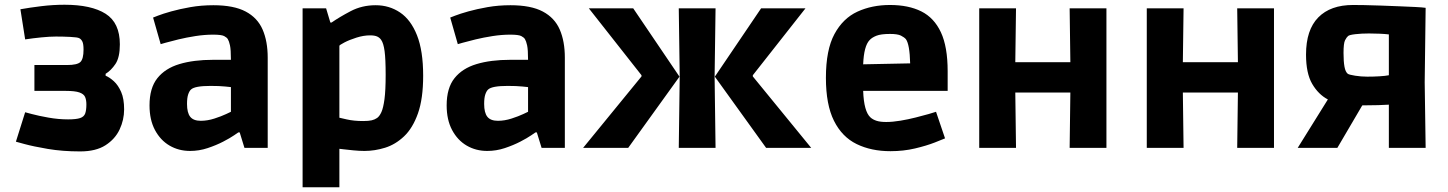

<svg xmlns="http://www.w3.org/2000/svg" viewBox="-20 -623 6101 809"><path d="M318 15Q243 15 181.5 4.5Q120 -6 83.5 -16Q47 -26 47 -26L86 -150Q86 -150 114 -142.5Q142 -135 184 -127.5Q226 -120 267 -120Q301 -120 317.5 -125.5Q334 -131 339 -145Q344 -159 344 -183Q344 -202 338.5 -214.5Q333 -227 314.5 -233.5Q296 -240 258 -240H125V-349H262Q306 -349 319 -362Q332 -375 332 -414Q332 -438 327 -448Q322 -458 314 -462Q307 -466 276.5 -467.5Q246 -469 216 -469Q190 -469 154.5 -465.5Q119 -462 86 -457L66 -584Q105 -591 154 -597Q203 -603 252 -603Q365 -603 425 -565Q485 -527 485 -436Q485 -381 466.5 -353.5Q448 -326 425 -312V-304Q442 -297 460 -280.5Q478 -264 490.5 -235.5Q503 -207 503 -162Q503 -118 484 -77.5Q465 -37 424.5 -11Q384 15 318 15Z M781 13Q733 13 694.5 -9.5Q656 -32 633 -75Q610 -118 610 -179Q610 -252 643 -293.5Q676 -335 736 -353Q796 -371 878 -371H953Q953 -414 949 -432Q945 -450 940 -458Q936 -465 924.5 -471Q913 -477 878 -477Q842 -477 803.5 -471Q765 -465 732 -457Q699 -449 678 -443Q657 -437 657 -437L625 -549Q625 -549 645.5 -557Q666 -565 701.5 -575Q737 -585 782.5 -593Q828 -601 879 -601Q965 -601 1015 -574.5Q1065 -548 1086.5 -498.5Q1108 -449 1108 -380V0H1010L990 -65H984Q984 -65 966.5 -53Q949 -41 920 -26Q891 -11 855 1Q819 13 781 13ZM826 -114Q854 -114 883.5 -123.5Q913 -133 933 -142.5Q953 -152 953 -152V-256Q953 -256 929 -258.5Q905 -261 867 -261Q801 -261 785 -246Q778 -240 773 -225.5Q768 -211 768 -185Q768 -148 781.5 -131Q795 -114 826 -114Z M1255 166V-588H1354L1372 -528H1377Q1410 -551 1457.5 -576Q1505 -601 1563 -601Q1620 -601 1665.5 -570.5Q1711 -540 1737 -474.5Q1763 -409 1763 -304Q1763 -207 1741 -145Q1719 -83 1682.5 -48.5Q1646 -14 1602.5 -0.5Q1559 13 1516 13Q1494 13 1469 10.5Q1444 8 1427 6Q1410 4 1410 4V166ZM1510 -113Q1533 -113 1546 -116Q1559 -119 1569 -126Q1579 -133 1587 -150.5Q1595 -168 1600 -205Q1605 -242 1605 -308Q1605 -374 1600.5 -407.5Q1596 -441 1586 -455Q1580 -464 1569.5 -469Q1559 -474 1539 -474Q1512 -474 1482 -464.5Q1452 -455 1431 -444Q1410 -433 1410 -430V-127Q1410 -127 1440.5 -120Q1471 -113 1510 -113Z M2033 13Q1985 13 1946.5 -9.5Q1908 -32 1885 -75Q1862 -118 1862 -179Q1862 -252 1895 -293.5Q1928 -335 1988 -353Q2048 -371 2130 -371H2205Q2205 -414 2201 -432Q2197 -450 2192 -458Q2188 -465 2176.5 -471Q2165 -477 2130 -477Q2094 -477 2055.5 -471Q2017 -465 1984 -457Q1951 -449 1930 -443Q1909 -437 1909 -437L1877 -549Q1877 -549 1897.5 -557Q1918 -565 1953.5 -575Q1989 -585 2034.5 -593Q2080 -601 2131 -601Q2217 -601 2267 -574.5Q2317 -548 2338.5 -498.5Q2360 -449 2360 -380V0H2262L2242 -65H2236Q2236 -65 2218.5 -53Q2201 -41 2172 -26Q2143 -11 2107 1Q2071 13 2033 13ZM2078 -114Q2106 -114 2135.5 -123.5Q2165 -133 2185 -142.5Q2205 -152 2205 -152V-256Q2205 -256 2181 -258.5Q2157 -261 2119 -261Q2053 -261 2037 -246Q2030 -240 2025 -225.5Q2020 -211 2020 -185Q2020 -148 2033.5 -131Q2047 -114 2078 -114Z M2437 0 2683 -301V-306L2461 -588H2648L2843 -300L2627 0ZM2840 0 2844 -300 2840 -588H2995L2991 -300L2995 0ZM3208 0 2992 -300 3187 -588H3374L3152 -306V-301L3398 0Z M3732 14Q3651 14 3589.5 -16Q3528 -46 3494 -114Q3460 -182 3460 -295Q3460 -413 3496 -479.5Q3532 -546 3593 -574Q3654 -602 3730 -602Q3808 -602 3862 -575Q3916 -548 3944.5 -487Q3973 -426 3973 -323V-240H3617Q3620 -153 3648 -128Q3658 -119 3673.5 -114Q3689 -109 3714 -109Q3741 -109 3774 -114.5Q3807 -120 3838.5 -128Q3870 -136 3893 -142.5Q3916 -149 3924 -152L3962 -40Q3953 -36 3918.5 -22.5Q3884 -9 3835.5 2.5Q3787 14 3732 14ZM3644 -454Q3620 -429 3617 -352L3815 -356Q3813 -436 3797 -458Q3790 -466 3776 -473Q3762 -480 3730 -480Q3692 -480 3673 -472.5Q3654 -465 3644 -454Z M4106 0V-588H4261L4258 -361H4490L4487 -588H4642V0H4487L4490 -233H4258L4261 0Z M4812 0V-588H4967L4964 -361H5196L5193 -588H5348V0H5193L5196 -233H4964L4967 0Z M5448 0 5575 -204Q5535 -225 5509 -269.5Q5483 -314 5483 -393Q5483 -497 5534.5 -549.5Q5586 -602 5681 -602Q5697 -602 5728.5 -601.5Q5760 -601 5799 -599.5Q5838 -598 5876.5 -596.5Q5915 -595 5944.5 -593.5Q5974 -592 5987 -590L5983 -276L5987 0H5832V-182Q5815 -181 5788 -180Q5761 -179 5720 -179L5615 0ZM5741 -300Q5767 -300 5792.5 -301.5Q5818 -303 5832 -306V-478Q5816 -480 5792 -481Q5768 -482 5748 -482Q5717 -482 5691 -479Q5665 -476 5660 -471Q5654 -466 5647.5 -453.5Q5641 -441 5641 -400Q5641 -364 5645 -342Q5649 -320 5659 -312Q5665 -308 5690 -304Q5715 -300 5741 -300Z"/></svg>

Font: Ruda SemiBold
Style: Bold
Weight: 900
Designer: Mariela Monsalve and Angelina Sanchez
Foundry: Mariela Monsalve and Angelina Sanchez
Version: Version 2.000